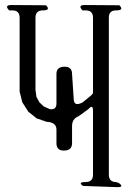

<svg xmlns="http://www.w3.org/2000/svg" viewBox="-20 -774 540 769"><path d="M312.5 -29.3Q290 -44.9 323.2 -44.9Q352.5 -44.9 352.5 -74.2V-330.1Q352.5 -358.4 334 -336.9L294.9 -308.6Q268.6 -297.9 268.6 -269.5V-200.2Q268.6 -170.9 235.4 -170.9Q206.1 -170.9 206.1 -200.2V-254.9Q206.1 -284.2 167 -286.1L127 -299.8L93.8 -326.2L69.3 -364.3L58.6 -407.2V-703.1Q58.6 -732.4 29.3 -732.4H16.6Q-3.9 -753.9 25.4 -753.9L164.1 -752.9Q184.6 -732.4 151.4 -732.4Q122.1 -732.4 122.1 -703.1V-414.1L126 -385.7L137.7 -364.3L155.3 -347.7L179.7 -336.9Q206.1 -333 206.1 -359.4V-478.5Q206.1 -506.8 239.3 -506.8Q268.6 -506.8 268.6 -477.5L275.4 -375Q277.3 -345.7 311.5 -364.3L344.7 -391.6L352.5 -400.4V-703.1Q352.5 -732.4 323.2 -732.4H310.5Q290 -753.9 319.3 -753.9L458 -752.9Q478.5 -732.4 445.3 -732.4Q416 -732.4 416 -704.1V-74.2Q416 -44.9 445.3 -44.9L456.1 -41Q478.5 -24.4 450.2 -24.4Z"/></svg>

Font: B2 Hana
Style: Regular
Weight: 500
Version: 2020-08-05; (max)